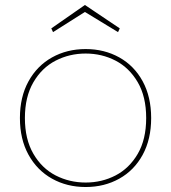

<svg xmlns="http://www.w3.org/2000/svg" viewBox="-20 -744 687 771"><path d="M324 7Q249 7 189 -26.5Q129 -60 94.5 -122.5Q60 -185 60 -270Q60 -355 94.5 -417.5Q129 -480 189 -513.5Q249 -547 324 -547Q399 -547 459 -513.5Q519 -480 553 -417.5Q587 -355 587 -270Q587 -185 553 -122.5Q519 -60 459 -26.5Q399 7 324 7ZM324 -11Q389 -11 444 -39.5Q499 -68 533 -126Q567 -184 567 -270Q567 -356 533 -414Q499 -472 444 -500.5Q389 -529 324 -529Q259 -529 203.5 -500.5Q148 -472 114 -413.5Q80 -355 80 -270Q80 -185 114 -126.5Q148 -68 203.5 -39.5Q259 -11 324 -11ZM193 -615 186 -630 321 -724 461 -630 454 -615 321 -696Z"/></svg>

Font: Fz Poppins Thin
Style: Regular
Weight: 100
Designer: Ninad Kale (Devanagari), Jonny Pinhorn (Latin)
Foundry: Indian Type Foundry
Version: Vit hóa bi Vntype.Com & FontZin.Com